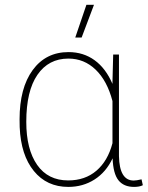

<svg xmlns="http://www.w3.org/2000/svg" viewBox="-20 -750 601 781"><path d="M463.9 -528.3V-115.2Q465.8 -15.6 523.9 -15.6Q534.7 -15.6 555.7 -20.5L561 3.4Q547.4 10.3 525.4 10.3Q483.4 10.3 461.9 -16.6Q440.4 -43.5 438 -106Q411.6 -49.8 364.5 -19.8Q317.4 10.3 257.8 10.3Q170.4 10.3 117.7 -54.4Q64.9 -119.1 60.1 -232.9L59.6 -264.6Q59.6 -392.1 113 -465.1Q166.5 -538.1 258.8 -538.1Q319.3 -538.1 365 -504.9Q410.6 -471.7 437.5 -408.7V-417L440.4 -528.3ZM86.9 -254.4Q86.9 -142.6 131.1 -79.3Q175.3 -16.1 257.3 -16.1Q326.2 -16.1 372.3 -55.7Q418.5 -95.2 437.5 -167.5V-338.9Q416 -421.4 369.1 -466.6Q322.3 -511.7 258.3 -511.7Q177.7 -511.7 132.3 -445.8Q86.9 -379.9 86.9 -254.4ZM331.5 -730.5H362.3L312 -597.2H286.1Z"/></svg>

Font: Roboto Thin
Style: Regular
Weight: 250
Designer: Google
Version: Version 2.134; 2016